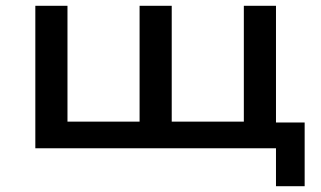

<svg xmlns="http://www.w3.org/2000/svg" viewBox="-20 -512 1109 663"><path d="M933 131V0H102V-492H213V-92H462V-492H573V-92H822V-492H933V-89H1032V131Z"/></svg>

Font: Nunito Sans 10pt Expanded SemiBold
Style: Regular
Weight: 600
Width: 7
Designer: Vernon Adams
Foundry: Vernon Adams
Version: Version 3.101;gftools[0.9.27]